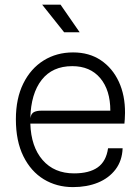

<svg xmlns="http://www.w3.org/2000/svg" viewBox="-20 -776 588 804"><path d="M285.5 7.5Q217.5 7.5 163.5 -25.2Q109.5 -58 78 -121.5Q46.5 -185 46.5 -276.5Q46.5 -363.5 77.5 -426.2Q108.5 -489 162.8 -522.8Q217 -556.5 286 -556.5Q353.5 -556.5 402.2 -523.8Q451 -491 477.5 -434Q504 -377 503.5 -303Q503.5 -288.5 502.5 -276.5Q501.5 -264.5 501 -258.5H107Q110 -161.5 158.5 -105.8Q207 -50 290 -50Q353.5 -50 389 -75Q424.5 -100 432.5 -155H493.5Q491.5 -103 463.8 -66.5Q436 -30 390 -11.2Q344 7.5 285.5 7.5ZM151.5 -312.5H442Q442 -398.5 399.8 -448.8Q357.5 -499 282.5 -499Q199.5 -499 154.5 -441.5Q109.5 -384 107 -281.5Q110.5 -301 122.5 -306.8Q134.5 -312.5 151.5 -312.5ZM248.5 -641 156.5 -756.5H233.5L313.5 -641Z"/></svg>

Font: Spline Sans Light
Style: Regular
Weight: 300
Designer: Eben Sorkin, Mirko Velimirovic
Foundry: Sorkin Type
Version: Version 1.000; ttfautohint (v1.8.3)